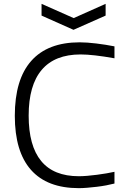

<svg xmlns="http://www.w3.org/2000/svg" viewBox="-20 -970 657 998"><path d="M390 8Q225 8 141 -87Q57 -182 57 -368Q57 -557 142.5 -653.5Q228 -750 394 -750Q431 -750 480.5 -744Q530 -738 575 -729V-667Q463 -687 399 -687Q265 -687 197 -607Q129 -527 129 -369Q129 -212 194 -133Q259 -54 390 -54Q408 -54 433 -56Q458 -58 484 -61.5Q510 -65 534 -69Q558 -73 575 -77V-16Q556 -11 532 -6.5Q508 -2 482.5 1Q457 4 433 6Q409 8 390 8ZM196 -950 363 -876 529 -950V-889L362 -815L196 -889Z"/></svg>

Font: Encode Sans Wide
Style: Light
Weight: 300
Designer: Pablo Impallari, Andres Torresi
Foundry: Pablo Impallari, Andres Torresi
Version: Version 1.000; ttfautohint (v1.00) -l 8 -r 50 -G 200 -x 14 -